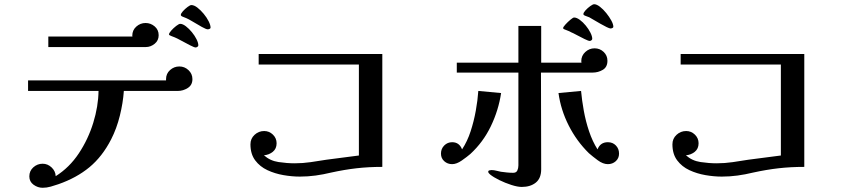

<svg xmlns="http://www.w3.org/2000/svg" viewBox="-20 -852 4040 910"><path d="M892 -477Q892 -449 870 -435Q848 -421 823 -421H567Q563 -364 548 -303.5Q533 -243 507 -192Q465 -110 404 -59.5Q343 -9 257 21Q240 27 220.5 32.5Q201 38 182 38Q159 38 139 23.5Q119 9 119 -16Q119 -42 138 -59Q157 -76 182 -76Q206 -76 224.5 -58.5Q243 -41 244 -17Q309 -58 353.5 -125Q398 -192 422 -270Q446 -348 447 -421H113V-471H767Q767 -473 767 -474.5Q767 -476 767 -477Q767 -503 786 -520Q805 -537 830 -537Q855 -537 873.5 -519.5Q892 -502 892 -477ZM732 -685Q732 -660 713 -644.5Q694 -629 671 -629H209V-679H608Q607 -680 607 -683Q607 -709 626 -726Q645 -743 670 -743Q694 -743 713 -727Q732 -711 732 -685ZM920 -637Q920 -633 915.5 -630Q911 -627 907 -627Q901 -627 880.5 -637.5Q860 -648 839 -659.5Q818 -671 808 -675Q804 -677 792.5 -681Q781 -685 781 -689Q781 -695 791.5 -707Q802 -719 815 -729Q828 -739 834 -739Q846 -739 861 -727.5Q876 -716 889.5 -699.5Q903 -683 911.5 -666Q920 -649 920 -637ZM978 -721Q978 -717 973 -715Q968 -713 965 -713Q957 -713 936.5 -724.5Q916 -736 894.5 -749Q873 -762 863 -766Q859 -768 848 -772Q837 -776 837 -781Q837 -788 847 -799Q857 -810 869 -819Q881 -828 887 -828Q900 -828 915.5 -816Q931 -804 945.5 -786.5Q960 -769 969 -751Q978 -733 978 -721Z M1792 -61Q1727 -61 1670 -54.5Q1613 -48 1549 -34Q1512 -25 1475.5 -20Q1439 -15 1401 -15Q1364 -15 1323.5 -22Q1283 -29 1247.5 -45.5Q1212 -62 1189.5 -92Q1167 -122 1167 -168Q1167 -195 1186.5 -213Q1206 -231 1232 -231Q1256 -231 1273.5 -214Q1291 -197 1291 -173Q1291 -147 1273 -132.5Q1255 -118 1231 -116Q1260 -90 1300 -84Q1340 -78 1377 -78Q1415 -78 1452.5 -83.5Q1490 -89 1527 -95Q1565 -100 1604 -105Q1643 -110 1681 -115V-546H1206V-596H1792Z M2355 -411Q2343 -330 2306.5 -254Q2270 -178 2209 -122Q2194 -109 2169 -91.5Q2144 -74 2123 -74Q2101 -74 2085.5 -88Q2070 -102 2070 -124Q2070 -147 2085.5 -162.5Q2101 -178 2123 -178Q2157 -178 2170 -144Q2195 -182 2210.5 -229.5Q2226 -277 2235 -327Q2244 -377 2247 -421ZM2859 -564Q2859 -534 2837 -521Q2815 -508 2789 -508H2544Q2544 -393 2544.5 -279Q2545 -165 2545 -50Q2545 -7 2519.5 13.5Q2494 34 2453 34Q2433 34 2403.5 24.5Q2374 15 2346.5 1.5Q2319 -12 2303 -25Q2301 -27 2297.5 -30.5Q2294 -34 2294 -38Q2294 -43 2299.5 -44.5Q2305 -46 2309 -46Q2321 -46 2332 -43Q2343 -40 2354 -38Q2368 -36 2383 -34.5Q2398 -33 2412 -33Q2427 -33 2432 -44Q2437 -55 2437 -68V-508H2145V-555H2437V-729H2545V-555H2736Q2736 -557 2735.5 -559Q2735 -561 2735 -562Q2735 -588 2754 -605.5Q2773 -623 2798 -623Q2823 -623 2841 -606Q2859 -589 2859 -564ZM2914 -124Q2914 -102 2898.5 -88Q2883 -74 2861 -74Q2838 -74 2813 -92.5Q2788 -111 2771 -126Q2713 -183 2675.5 -257Q2638 -331 2627 -411L2734 -421Q2738 -377 2747 -327Q2756 -277 2772 -229.5Q2788 -182 2812 -144Q2825 -178 2861 -178Q2884 -178 2899 -162.5Q2914 -147 2914 -124ZM2787 -668Q2787 -664 2783 -661Q2779 -658 2775 -658Q2769 -658 2750.5 -667Q2732 -676 2713.5 -686Q2695 -696 2687 -699Q2679 -704 2670 -707Q2661 -710 2655 -713Q2649 -715 2649 -719Q2649 -724 2660 -736Q2671 -748 2683.5 -758.5Q2696 -769 2701 -769Q2713 -769 2728 -758Q2743 -747 2756.5 -730.5Q2770 -714 2778.5 -697Q2787 -680 2787 -668ZM2887 -725Q2887 -721 2882 -719Q2877 -717 2874 -717Q2869 -717 2855.5 -723.5Q2842 -730 2825.5 -739.5Q2809 -749 2794.5 -757.5Q2780 -766 2773 -770Q2769 -772 2757 -776Q2745 -780 2745 -785Q2745 -792 2755 -803Q2765 -814 2777.5 -823Q2790 -832 2796 -832Q2808 -832 2823.5 -820Q2839 -808 2853.5 -790Q2868 -772 2877.5 -754.5Q2887 -737 2887 -725Z M3792 -61Q3727 -61 3670 -54.5Q3613 -48 3549 -34Q3512 -25 3475.5 -20Q3439 -15 3401 -15Q3364 -15 3323.5 -22Q3283 -29 3247.5 -45.5Q3212 -62 3189.5 -92Q3167 -122 3167 -168Q3167 -195 3186.5 -213Q3206 -231 3232 -231Q3256 -231 3273.5 -214Q3291 -197 3291 -173Q3291 -147 3273 -132.5Q3255 -118 3231 -116Q3260 -90 3300 -84Q3340 -78 3377 -78Q3415 -78 3452.5 -83.5Q3490 -89 3527 -95Q3565 -100 3604 -105Q3643 -110 3681 -115V-546H3206V-596H3792Z"/></svg>

Font: Kaisei Decol Medium
Style: Regular
Weight: 500
Designer: Font-Kai, 金井和夫
Foundry: KAZUO KANAI
Version: Version 5.003